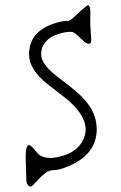

<svg xmlns="http://www.w3.org/2000/svg" viewBox="-20 -700 456 723"><path d="M323.7 -549.8Q323.7 -535.2 315.7 -535.2Q307.6 -535.2 299.1 -542Q290.5 -548.8 282.2 -557.1Q259.3 -579.1 251.5 -579.8Q243.7 -580.6 232.4 -579.3Q221.2 -578.1 208.5 -574.7Q195.8 -571.3 182.6 -565.4Q169.4 -559.6 159.2 -549.8Q134.8 -528.3 134.8 -495.1Q134.8 -457 201.2 -407.2Q252.9 -368.2 274.9 -348.1Q296.9 -328.1 311.5 -308.6Q344.2 -264.2 344.2 -213.9Q344.2 -118.7 237.8 -74.2Q203.6 -59.6 185.1 -59.6Q166.5 -59.6 153.1 -49.8Q139.6 -40 128.4 -28.6Q117.2 -17.1 108.6 -7.3Q100.1 2.4 95.5 2.4Q90.8 2.4 87.9 0Q85 -2.4 83 -5.9Q79.1 -13.7 79.1 -20L76.7 -106.4Q76.7 -166 96.7 -150.4Q101.6 -147 109.6 -136.7Q117.7 -126.5 122.8 -121.1Q127.9 -115.7 135.3 -112.3Q165 -98.1 214.8 -112.8Q272.9 -129.9 293.9 -174.8Q327.1 -245.6 232.4 -326.2L157.7 -384.3Q89.4 -438.5 89.4 -495.1Q89.4 -580.1 183.1 -611.3Q212.9 -621.6 237.8 -621.6Q243.7 -621.6 263.4 -640.1Q283.2 -658.7 290.5 -665Q308.1 -680.2 311.5 -680.2Q320.3 -680.2 320.3 -649.4L319.8 -609.4Z"/></svg>

Font: Snowburst One
Style: Regular
Weight: 400
Designer: Annet Stirling
Foundry: Annet Stirling
Version: Version 1.001